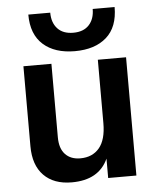

<svg xmlns="http://www.w3.org/2000/svg" viewBox="-52 -770 670 820"><g transform="rotate(-5 282.5 -360.0)"><path d="M376 -725H470Q470 -639 420.5 -595.5Q371 -552 285 -552Q199 -552 149.5 -596Q100 -640 100 -725H194Q194 -682 217.5 -656.5Q241 -631 285 -631Q329 -631 352.5 -656.5Q376 -682 376 -725ZM379 -507H500V0H379V-83Q339 5 223 5Q146 5 103 -39Q60 -83 60 -164V-507H180V-192Q180 -144 203.5 -119Q227 -94 268 -94Q320 -94 349.5 -129Q379 -164 379 -235Z"/></g></svg>

Font: Hind Semibold
Style: Regular
Weight: 600
Designer: Manushi Parikh, Satya Rajpurohit
Foundry: Indian Type Foundry
Version: Version 1.201;PS 1.0;hotconv 1.0.78;makeotf.lib2.5.61930; tt